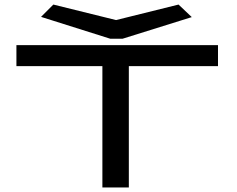

<svg xmlns="http://www.w3.org/2000/svg" viewBox="-20 -822 1040 842"><path d="M429 0V-532H52V-624H936V-532H545V0ZM763 -802 821 -747 517 -652H464L160 -748L214 -802L489 -734Z"/></svg>

Font: Inconsolata UltraExpanded SemiBold
Style: Regular
Weight: 600
Width: 9
Monospace: yes
Designer: Raph Levien, Cyreal, Brenton Simpson
Foundry: Raph Levien, Cyreal, Google
Version: Version 3.001; ttfautohint (v1.8.2.53-6de2)